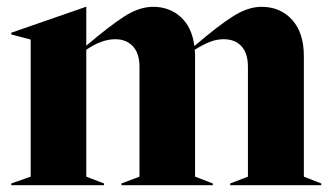

<svg xmlns="http://www.w3.org/2000/svg" viewBox="-20 -543 976 563"><path d="M13 -5 70 -25V-427L13 -442V-447L232 -523H233V-409Q300 -466 344 -494.5Q388 -523 429 -523Q477 -523 510 -493Q543 -463 550 -408Q619 -467 663 -495Q707 -523 747 -523Q802 -523 836.5 -485Q871 -447 871 -378V-25L922 -5V0H655V-5L707 -25V-347Q707 -387 688 -407.5Q669 -428 636 -428Q615 -428 595 -420Q575 -412 551 -397Q552 -391 552 -378V-25L604 -5V0H336V-5L389 -25V-347Q389 -387 369.5 -407.5Q350 -428 318 -428Q278 -428 233 -397V-25L285 -5V0H13Z"/></svg>

Font: Nyght Serif Bold
Style: Regular
Weight: 700
Designer: Maksym Kobuzan
Version: Version 0.410